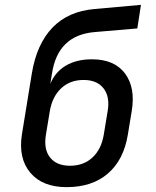

<svg xmlns="http://www.w3.org/2000/svg" viewBox="-20 -760 640 790"><path d="M254 10Q155 10 105 -49Q55 -108 70 -206L111 -458Q131 -579 196 -646.5Q261 -714 370 -723L560 -740L545 -643L369 -628Q218 -615 194 -458L187 -415Q207 -464 251 -490Q295 -516 358 -516Q451 -516 494.5 -457.5Q538 -399 522 -303L506 -206Q489 -102 424 -46Q359 10 254 10ZM268 -78Q324 -78 360.5 -112Q397 -146 407 -206L423 -303Q433 -362 406 -396.5Q379 -431 324 -431Q268 -431 231.5 -396.5Q195 -362 185 -303L169 -206Q159 -146 186 -112Q213 -78 268 -78Z"/></svg>

Font: JetBrains Mono NL Medium
Style: Italic
Weight: 500
Italic angle: -9°
Monospace: yes
Designer: Philipp Nurullin, Konstantin Bulenkov
Foundry: JetBrains
Version: Version 2.305; ttfautohint (v1.8.4.7-5d5b)